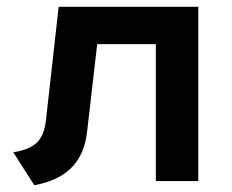

<svg xmlns="http://www.w3.org/2000/svg" viewBox="-20 -531 680 563"><path d="M80.5 12 19 -84.5Q67 -92 88.2 -113Q109.5 -134 114.5 -176.5L152 -511H561.5V0H437V-401.5H265L235 -142Q227 -75.5 188 -37.8Q149 0 80.5 12Z"/></svg>

Font: Undotted
Style: Bold
Weight: 700
Designer: Delve Withrington, Dave Bailey, Thomas Jockin
Foundry: Delve Fonts LLC
Version: Version 4.000